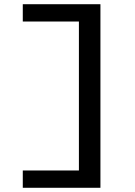

<svg xmlns="http://www.w3.org/2000/svg" viewBox="-20 -690 640 910"><path d="M456 200V-670H88V-588H354V118H88V200Z"/></svg>

Font: LT Wave Mono
Style: Regular
Weight: 400
Designer: Daniel Lyons
Version: Version 2.5 (Glyphs App)